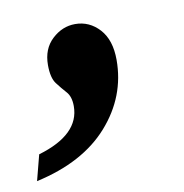

<svg xmlns="http://www.w3.org/2000/svg" viewBox="-61 -201 381 398"><g transform="rotate(-10 130.0 -1.5)"><path d="M-13 152 1 98Q89 72 89 12Q89 -8 79.5 -18.5Q70 -29 60.5 -41.5Q51 -54 51 -81Q51 -115 72.5 -135Q94 -155 121 -155Q151 -155 172 -132Q193 -109 193 -67Q193 10 140 70Q87 130 -13 152Z"/></g></svg>

Font: Noto Serif Tamil ExtraCondensed ExtraBold
Style: Italic
Weight: 800
Width: 2
Italic angle: -12°
Designer: Indian Type Foundry, Tom Grace, and the Monotype Design Team
Foundry: Monotype Imaging Inc.
Version: Version 2.003; ttfautohint (v1.8.4.7-5d5b)